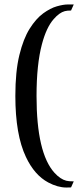

<svg xmlns="http://www.w3.org/2000/svg" viewBox="-20 -714 353 867"><path d="M279.8 132.8Q240.7 132.8 197.8 109.9Q135.7 76.7 97.2 -4.9Q49.3 -105.5 49.3 -280.8Q49.3 -391.1 67.4 -465.1Q85.4 -539.1 114 -584.5Q142.6 -629.9 175 -653.6Q207.5 -677.2 236.8 -685.5Q266.1 -693.8 285.6 -693.8H313L300.8 -666.5Q283.2 -666.5 272.5 -663.6Q248 -657.2 222.2 -627.4Q189.5 -590.3 169.4 -514.6Q145 -422.9 145 -280.8Q145 -22.9 226.1 66.4Q252.4 95.2 279.3 102.1Q290 105 313 105L300.8 132.3Z"/></svg>

Font: Quaaykop
Style: Medium
Weight: 500
Designer: Tup Wanders
Foundry: Free font, DO NOT SELL
Version: Version 1.00;July 31, 2023;FontCreator 11.5.0.2430 64-bit